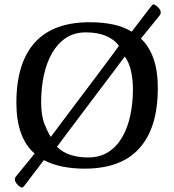

<svg xmlns="http://www.w3.org/2000/svg" viewBox="-20 -753 788 872"><path d="M80 99.1Q76.4 99.1 68.6 93.7Q60.9 88.3 54.1 79.2Q47.4 70.1 47.4 61.2Q47.4 53.2 57 42.9L137.3 -55.5Q95.7 -91.5 75 -149.7Q54.4 -207.8 54.4 -285.7Q54.4 -378.8 76 -447.4Q97.6 -516 139.7 -561.6Q181.7 -607.1 243.7 -629.6Q305.6 -652 386.3 -652Q446.2 -652 494 -641.8Q541.9 -631.6 578.2 -609.1L663.8 -721.1Q673 -733.3 677.3 -733.3Q680.9 -733.3 688.7 -727.9Q696.4 -722.5 703.2 -713.9Q710 -705.3 710 -695.4Q710 -687.4 700.3 -677.1L620 -577.9Q657.3 -542.6 677 -487.1Q696.7 -431.7 696.7 -353.6Q696.7 -260.6 675.1 -192.1Q653.5 -123.6 611.4 -77.8Q569.4 -31.9 507.4 -9.4Q445.4 13 364.4 13Q310.8 13 264.8 3.8Q218.8 -5.4 179.1 -25.7L93.5 86.9Q84.3 99.1 80 99.1ZM210.7 -131.1Q235.2 -163.7 267.9 -207.7Q300.6 -251.7 337.3 -300Q373.9 -348.3 408.9 -394.8Q443.9 -441.2 473 -480.6Q502.2 -520 520.2 -544.7Q497.9 -575.1 459.8 -590.6Q421.7 -606.2 368.7 -605.9Q316.9 -605.9 279.1 -580.5Q241.2 -555.2 216.4 -511.6Q191.5 -468 179.2 -411Q166.9 -354 166.9 -290.4Q166.9 -227.1 182.1 -189.5Q197.3 -151.9 210.7 -131.1ZM380 -37.9Q433.8 -37.9 472.4 -62.8Q510.9 -87.6 535.8 -131.2Q560.6 -174.8 572.2 -230.8Q583.8 -286.7 583.8 -348.5Q583.8 -388 575.5 -428Q567.3 -467.9 546.9 -496.3Q523.8 -465.5 492 -423.1Q460.1 -380.6 423.6 -332.4Q387.1 -284.3 351.9 -237.3Q316.7 -190.3 287.1 -151.1Q257.4 -111.8 238.7 -86.4Q264 -61.4 299.7 -49.6Q335.5 -37.9 380 -37.9Z"/></svg>

Font: Briem Hand Thin
Style: Regular
Weight: 100
Designer: Gunnlaugur SE Briem, Eben Sorkin
Foundry: Sorkin Type Co.
Version: Version 1.003